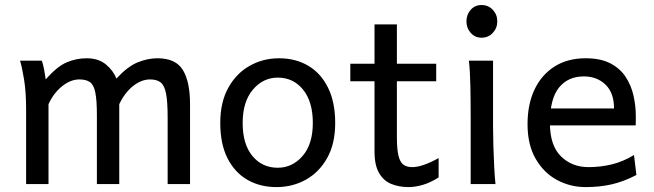

<svg xmlns="http://www.w3.org/2000/svg" viewBox="-20 -743 2638 775"><path d="M461.4 -322.3V0H371.1V-278.3Q371.1 -338.9 364.7 -369.9Q358.4 -400.9 343 -411.6Q327.6 -422.4 300.3 -422.4Q264.6 -422.4 230 -394.3Q195.3 -366.2 175.8 -322.3V0H85.4V-300.3Q85.4 -372.1 77.1 -422.4Q68.8 -472.7 61 -498H148.9Q154.3 -482.9 158.2 -461.4Q162.1 -439.9 164.6 -422.4Q209.5 -474.1 248.5 -491Q287.6 -507.8 329.6 -507.8Q377.4 -507.8 407.5 -482.9Q437.5 -458 449.7 -425.8Q495.6 -475.1 536.1 -491.5Q576.7 -507.8 615.2 -507.8Q689.5 -507.8 718.3 -460.2Q747.1 -412.6 747.1 -322.3V0H656.7V-268.6Q656.7 -331.5 650.4 -364.7Q644 -397.9 628.7 -410.2Q613.3 -422.4 585.9 -422.4Q550.3 -422.4 516.6 -395.3Q482.9 -368.2 461.4 -322.3Z M869.1 -246.6Q869.1 -330.6 901.6 -388.9Q934.1 -447.3 988 -477.5Q1042 -507.8 1106 -507.8Q1173.3 -507.8 1224.4 -477.5Q1275.4 -447.3 1304.2 -388.9Q1333 -330.6 1333 -246.6Q1333 -162.6 1300.5 -105Q1268.1 -47.4 1214.4 -17.6Q1160.6 12.2 1096.2 12.2Q1029.3 12.2 978 -17.6Q926.8 -47.4 897.9 -105Q869.1 -162.6 869.1 -246.6ZM959.5 -246.6Q959.5 -161.1 998.8 -113.5Q1038.1 -65.9 1101.1 -65.9Q1160.2 -65.9 1201.4 -113.5Q1242.7 -161.1 1242.7 -246.6Q1242.7 -332.5 1203.4 -381.1Q1164.1 -429.7 1101.1 -429.7Q1042 -429.7 1000.7 -381.1Q959.5 -332.5 959.5 -246.6Z M1750.5 -105V-26.9Q1716.8 -5.4 1686 3.4Q1655.3 12.2 1629.4 12.2Q1591.3 12.2 1560.1 -0.2Q1528.8 -12.7 1510.3 -44.2Q1491.7 -75.7 1491.7 -131.8Q1491.7 -149.4 1491.7 -189.5Q1491.7 -229.5 1491.7 -283.9Q1491.7 -338.4 1491.7 -400.6Q1491.7 -462.9 1491.7 -525.9Q1491.7 -588.9 1491.7 -644.5H1582Q1582 -582 1582 -511Q1582 -439.9 1582 -373.5Q1582 -307.1 1582 -258.1Q1582 -209 1582 -190.4Q1582 -140.1 1588.6 -113.8Q1595.2 -87.4 1608.9 -77.9Q1622.6 -68.4 1644.5 -68.4Q1684.6 -68.4 1750.5 -105ZM1740.7 -415H1394V-485.8H1740.7Z M1872.6 -498H1970.2Q1970.2 -431.6 1970.2 -365.2Q1970.2 -298.8 1970.2 -231.9Q1970.2 -200.7 1971.4 -156Q1972.7 -111.3 1974.9 -68.8Q1977.1 -26.4 1980 0H1879.9Q1879.9 -35.2 1879.9 -82.5Q1879.9 -129.9 1879.9 -177Q1879.9 -224.1 1879.9 -258.8Q1879.9 -330.1 1878.7 -394.8Q1877.4 -459.5 1872.6 -498ZM1862.8 -656.7Q1862.8 -684.1 1879.9 -703.4Q1897 -722.7 1923.8 -722.7Q1951.2 -722.7 1969.2 -703.4Q1987.3 -684.1 1987.3 -656.7Q1987.3 -629.9 1969.2 -610.4Q1951.2 -590.8 1923.8 -590.8Q1897 -590.8 1879.9 -610.4Q1862.8 -629.9 1862.8 -656.7Z M2545.9 -236.8H2182.6V-305.2H2458.5Q2458.5 -368.2 2424.1 -401.4Q2389.6 -434.6 2336.4 -434.6Q2272.5 -434.6 2236.1 -389.2Q2199.7 -343.8 2199.7 -246.6Q2199.7 -156.2 2243.9 -112.3Q2288.1 -68.4 2356 -68.4Q2403.3 -68.4 2449 -79.3Q2494.6 -90.3 2539.1 -117.2L2548.8 -36.6Q2497.1 -9.8 2448.7 1.2Q2400.4 12.2 2343.8 12.2Q2281.7 12.2 2228.3 -16.6Q2174.8 -45.4 2142.1 -102.1Q2109.4 -158.7 2109.4 -241.7Q2109.4 -322.8 2137.9 -382.3Q2166.5 -441.9 2219 -474.9Q2271.5 -507.8 2343.8 -507.8Q2404.3 -507.8 2443.6 -487.3Q2482.9 -466.8 2505.4 -432.6Q2527.8 -398.4 2537.1 -357.2Q2546.4 -315.9 2546.4 -274.9Q2546.4 -268.6 2546.4 -256.1Q2546.4 -243.7 2545.9 -236.8Z"/></svg>

Font: Andika LitF DSA DSG
Style: Regular
Weight: 400
Designer: Victor Gaultney, Annie Olsen, Julie Remington, Don Collingsworth, Eric Hays, Becca Hirsbrunner
Foundry: SIL International
Version: Version 6.200 ; LitF DSA DSG; ttfautohint (v1.8.3.10-c5d8)